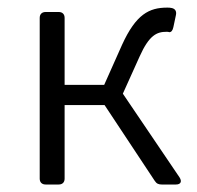

<svg xmlns="http://www.w3.org/2000/svg" viewBox="-20 -492 526 512"><path d="M307.6 -242.2 352.5 -341.8C377.9 -398.4 398.4 -407.2 423.8 -407.2C426.8 -407.2 429.7 -407.2 431.6 -406.2C436.5 -406.2 440.4 -410.2 442.4 -419.9L449.2 -452.1C451.2 -461.9 447.3 -468.8 437.5 -470.7C433.6 -471.7 429.7 -471.7 425.8 -471.7C377.9 -471.7 342.8 -454.1 305.7 -373L257.8 -265.6H152.3V-444.3C152.3 -454.1 146.5 -460 136.7 -460H101.6C91.8 -460 85.9 -454.1 85.9 -444.3V-15.6C85.9 -5.9 91.8 0 101.6 0H136.7C146.5 0 152.3 -5.9 152.3 -15.6V-211.9H258.8L392.6 -9.8C397.5 -2 403.3 0 411.1 0H449.2C461.9 0 465.8 -7.8 459 -18.6Z"/></svg>

Font: Ed Sans Neue Light
Style: Regular
Weight: 300
Designer: Stephen Hutchings
Version: Version 1.004;PS 001.004;hotconv 1.0.88;makeotf.lib2.5.64775